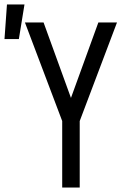

<svg xmlns="http://www.w3.org/2000/svg" viewBox="-66 -835 586 855"><path d="M211 0V-296L45 -735H128L250 -399L372 -735H455L289 -296V0ZM-46 -661 -35 -815H43L18 -661Z"/></svg>

Font: Moesevka
Style: Regular
Weight: 400
Monospace: yes
Designer: Belleve Invis
Foundry: Belleve Invis
Version: Version 32.5.0; ttfautohint (v1.8.4)